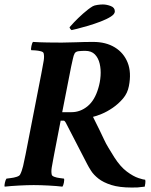

<svg xmlns="http://www.w3.org/2000/svg" viewBox="-30 -833 679 861"><path d="M291 -698Q288 -700 285 -704Q282 -708 282 -711Q285 -715 302 -733Q319 -751 342.5 -772Q366 -793 386 -805Q393 -809 407 -811Q421 -813 431 -813Q448 -813 466.5 -806Q485 -799 485 -782Q485 -770 467 -758.5Q449 -747 421.5 -736.5Q394 -726 365.5 -717.5Q337 -709 316.5 -704Q296 -699 291 -698ZM247 -642Q276 -642 312 -643.5Q348 -645 388 -645Q445 -645 485 -620.5Q525 -596 542.5 -552Q560 -508 548 -447Q542 -415 521.5 -391Q501 -367 475.5 -349.5Q450 -332 425.5 -322Q401 -312 387 -309Q405 -273 416.5 -249.5Q428 -226 436.5 -207.5Q445 -189 456 -171Q467 -153 483 -127Q510 -85 539 -63.5Q568 -42 591 -34.5Q614 -27 621 -27Q623 -22 621.5 -10Q620 2 619 4Q606 5 600.5 6Q595 7 587.5 7.5Q580 8 561 8Q505 8 469 -3.5Q433 -15 411.5 -32Q390 -49 378.5 -67Q367 -85 361 -97L268 -277Q268 -277 264 -284.5Q260 -292 255 -292H242L213 -142Q212 -138 211.5 -134Q211 -130 210 -126Q205 -101 202 -82Q199 -63 202 -50Q203 -44 214 -40Q225 -36 238 -34.5Q251 -33 257 -32Q259 -27 256.5 -14Q254 -1 250 4Q225 1 187.5 -1Q150 -3 121 -3Q93 -3 55.5 -1Q18 1 -9 4Q-11 -1 -8 -14Q-5 -27 -1 -32Q5 -33 18.5 -34.5Q32 -36 44.5 -40Q57 -44 60 -50Q68 -65 73.5 -88Q79 -111 85 -142L155 -501Q156 -505 156.5 -509Q157 -513 158 -517Q163 -542 166 -561Q169 -580 166 -593Q165 -600 153.5 -603Q142 -606 129 -607Q116 -608 110 -608Q108 -613 111 -627Q114 -641 118 -645Q148 -643 183.5 -642.5Q219 -642 247 -642ZM249 -330H291Q330 -330 362.5 -356.5Q395 -383 411 -438Q419 -464 421 -493Q423 -522 417 -547.5Q411 -573 395.5 -589Q380 -605 352 -605Q336 -605 323 -603.5Q310 -602 305 -594Q300 -585 297 -570Q294 -555 289 -534Z"/></svg>

Font: Amiri
Style: Bold Italic
Weight: 700
Italic angle: 10°
Designer: Khaled Hosny
Version: Version 0.113